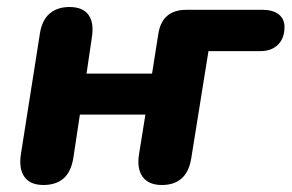

<svg xmlns="http://www.w3.org/2000/svg" viewBox="-20 -519 832 548"><path d="M104 9Q66 9 49.5 -14.5Q33 -38 40 -81L94 -424Q100 -462 122 -480.5Q144 -499 178 -499Q217 -499 233 -476Q249 -453 242 -411L227 -309H414L432 -423Q443 -491 512 -491H729Q759 -491 775.5 -478Q792 -465 792 -442Q792 -410 773.5 -391.5Q755 -373 722 -373H575L526 -68Q514 9 442 9Q404 9 387 -14.5Q370 -38 377 -80L395 -192H208L189 -66Q182 -27 160.5 -9Q139 9 104 9Z"/></svg>

Font: Nunito ExtraBold
Style: Italic
Weight: 800
Italic angle: -9°
Designer: Vernon Adams
Foundry: Vernon Adams
Version: Version 3.601; ttfautohint (v1.8.2.53-6de2)